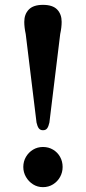

<svg xmlns="http://www.w3.org/2000/svg" viewBox="-20 -761 354 791"><path d="M157 -741Q197 -741 215.5 -721.8Q234 -702.5 234 -671Q234 -659.5 232.5 -647Q231 -634.5 228 -620.5L183.5 -256Q180 -240 174.2 -232.2Q168.5 -224.5 157 -224.5Q146 -224.5 140 -232.2Q134 -240 130.5 -256L86 -620.5Q83 -634.5 81.5 -647Q80 -659.5 80 -671Q80 -702.5 98.8 -721.8Q117.5 -741 157 -741ZM157 10Q134.5 10 116.2 -1.5Q98 -13 87 -32Q76 -51 76 -73Q76 -96 87 -114.8Q98 -133.5 116.2 -144.5Q134.5 -155.5 157 -155.5Q180 -155.5 198.5 -144.5Q217 -133.5 227.5 -114.8Q238 -96 238 -73Q238 -51 227.5 -32Q217 -13 198.5 -1.5Q180 10 157 10Z"/></svg>

Font: Fraunces Medium
Style: Regular
Weight: 500
Version: Version 1.000;[b76b70a41]